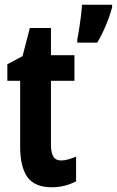

<svg xmlns="http://www.w3.org/2000/svg" viewBox="-20 -780 493 810"><path d="M238 -103Q252 -103 267.5 -107.5Q283 -112 301 -119V-15Q278 -3 252.5 3.5Q227 10 198 10Q127 10 96 -32.5Q65 -75 65 -163V-439H11V-509L75 -543L106 -662H195V-547H294V-439H195V-168Q195 -136 205 -119.5Q215 -103 238 -103ZM453 -749Q443 -712 426 -671.5Q409 -631 390 -600H306V-613Q309 -627 313.5 -655Q318 -683 321.5 -712.5Q325 -742 326 -760H453Z"/></svg>

Font: Noto Sans Khmer UI ExtraCondensed
Style: Bold
Weight: 700
Width: 2
Designer: Danh Hong and the Monotype Design Team
Foundry: Monotype Imaging Inc.
Version: Version 2.002; ttfautohint (v1.8.4.7-5d5b)